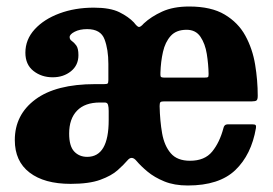

<svg xmlns="http://www.w3.org/2000/svg" viewBox="-20 -555 840 590"><path d="M25.5 -124.5Q25.5 -202.5 88.8 -249.5Q152 -296.5 272.5 -296.5H300Q308.5 -296.5 310.8 -298.5Q313 -300.5 313 -309.5V-358.5Q313 -403 301.2 -434.2Q289.5 -465.5 248 -465.5Q225 -465.5 209.5 -457.5Q194 -449.5 194 -441Q194 -433.5 200.8 -429Q207.5 -424.5 214.2 -415.5Q221 -406.5 221 -385.5Q221 -354.5 198 -336Q175 -317.5 142 -317.5Q107.5 -317.5 82.8 -337Q58 -356.5 58 -393Q58 -433.5 86.5 -464.8Q115 -496 162.8 -513.8Q210.5 -531.5 268.5 -531.5Q318.5 -531.5 346.8 -517.5Q375 -503.5 391.5 -486Q401 -473.5 406.2 -472.2Q411.5 -471 422 -483Q444.5 -504 478.5 -519.5Q512.5 -535 561.5 -535Q629 -535 670.5 -510.2Q712 -485.5 734 -445.2Q756 -405 764 -356.5Q772 -308 772 -260.5Q772 -249.5 768.5 -246.5Q765 -243.5 754.5 -243.5H484.5Q475 -243.5 472.8 -240.8Q470.5 -238 470.5 -229Q471.5 -183.5 478.2 -145.2Q485 -107 504.8 -84Q524.5 -61 564 -61Q609 -61 632 -89.2Q655 -117.5 666.5 -161Q667.5 -166.5 670.8 -169.8Q674 -173 682 -173H754.5Q763.5 -173 765.5 -170.5Q767.5 -168 766.5 -161.5Q752.5 -79.5 703 -32.2Q653.5 15 557 15Q515.5 15 485 2.5Q454.5 -10 433.5 -27.5Q412.5 -45 399.5 -60.5Q385 -78 372 -62.5Q360.5 -49 341.5 -32Q322.5 -15 288.2 -2.5Q254 10 197 10Q116 10 70.8 -24.8Q25.5 -59.5 25.5 -124.5ZM486.5 -316.5H607Q617 -316.5 619 -318Q621 -319.5 621 -327.5Q620.5 -357.5 615.5 -389Q610.5 -420.5 596 -442Q581.5 -463.5 553.5 -463.5Q521.5 -463.5 504.5 -444.5Q487.5 -425.5 480.8 -395.5Q474 -365.5 473 -332Q472.5 -323 473.8 -319.8Q475 -316.5 486.5 -316.5ZM314 -214Q314 -225.5 312 -232.8Q310 -240 302 -240H287Q241 -240 216.8 -215Q192.5 -190 192.5 -144.5Q192.5 -106 208 -89.5Q223.5 -73 248 -73Q314 -73 314 -186Z"/></svg>

Font: Besley* Narrow
Style: Bold
Weight: 700
Width: 4
Designer: Owen Earl
Foundry: indestructible type*
Version: Version 3.000; ttfautohint (v1.8.3)